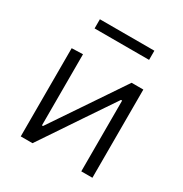

<svg xmlns="http://www.w3.org/2000/svg" viewBox="-161 -810 892 934"><g transform="rotate(30 285.5 -343.0)"><path d="M84.5 0V-495.5L147 -497.5V-98H153L270.5 -272Q308 -327.5 346 -384Q384 -440.5 421 -495.5H487V0H424.5V-397.5H418L302 -225.5Q264 -168.5 226 -112.2Q188 -56 150.5 0ZM133 -634.5V-686H439V-634.5Z"/></g></svg>

Font: Commissioner Light
Style: Regular
Weight: 300
Designer: Kostas Bartsokas
Foundry: Kostas Bartsokas
Version: Version 1.000; ttfautohint (v1.8.3)